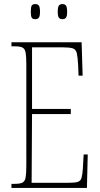

<svg xmlns="http://www.w3.org/2000/svg" viewBox="-20 -921 489 941"><path d="M36 0V-20H53Q78 -20 90 -26Q102 -32 105.5 -51Q109 -70 109 -108V-606Q109 -645 105.5 -663.5Q102 -682 90 -688Q78 -694 53 -694H36V-714H380L385 -550H365L363 -600Q361 -641 356.5 -660Q352 -679 336.5 -684Q321 -689 287 -689H137V-387H327V-362H137L135 -25H314Q347 -25 361 -29.5Q375 -34 379.5 -49Q384 -64 386 -94L390 -164H410L406 0ZM286 -827Q274 -827 268.5 -834.5Q263 -842 263 -863Q263 -886 268.5 -893.5Q274 -901 286 -901Q298 -901 303.5 -893.5Q309 -886 309 -863Q309 -842 303.5 -834.5Q298 -827 286 -827ZM153 -827Q140 -827 135.5 -834.5Q131 -842 131 -863Q131 -886 135.5 -893.5Q140 -901 153 -901Q165 -901 170.5 -893.5Q176 -886 176 -863Q176 -842 170.5 -834.5Q165 -827 153 -827Z"/></svg>

Font: Noto Serif Tamil ExtraCondensed Thin
Style: Regular
Weight: 100
Width: 2
Designer: Indian Type Foundry, Tom Grace, and the Monotype Design Team
Foundry: Monotype Imaging Inc.
Version: Version 2.004; ttfautohint (v1.8.4.7-5d5b)